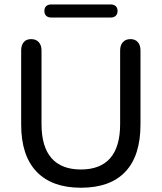

<svg xmlns="http://www.w3.org/2000/svg" viewBox="-20 -858 747 887"><path d="M77.8 -282.3V-625.2Q77.8 -648.9 89.6 -663.1Q101.4 -677.3 123.9 -677.3Q146.4 -677.3 159.1 -663.1Q171.8 -648.9 171.8 -625.2V-285.1Q171.8 -180.1 217.9 -127.5Q263.9 -75 353.7 -75Q443.6 -75 489.3 -127.5Q535 -180.1 535 -285.1V-625.2Q535 -648.9 547.6 -663.1Q560.1 -677.3 582.9 -677.3Q604.9 -677.3 616.9 -663.1Q629 -648.9 629 -625.2V-282.3Q629 -138.8 559.2 -64.8Q489.5 9.3 353.7 9.3Q219.9 9.3 148.8 -65.1Q77.8 -139.4 77.8 -282.3ZM185 -807.5Q185 -821.9 193.4 -829.7Q201.9 -837.5 217.2 -837.5H490.9Q506.2 -837.5 514.7 -829.6Q523.1 -821.7 523.1 -807.5Q523.1 -793.2 514.7 -785.1Q506.2 -777 490.9 -777H217.2Q201.9 -777 193.4 -785Q185 -793 185 -807.5Z"/></svg>

Font: SN Pro Thin
Style: Regular
Weight: 200
Designer: Tobias Whetton
Foundry: Supernotes
Version: Version 1.003;Glyphs 3.3 (3324)